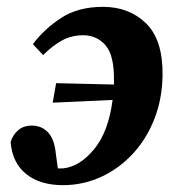

<svg xmlns="http://www.w3.org/2000/svg" viewBox="-20 -527 520 561"><path d="M164 14Q97 14 56.5 -18.5Q16 -51 11 -112Q17 -132 32.5 -146Q48 -160 73 -160Q102 -160 120.5 -140Q139 -120 143 -79L149 -35Q153 -35 156.5 -35Q160 -35 164 -35Q213 -40 255 -91Q297 -142 309 -235L134 -227L144 -284L313 -280Q313 -283 313 -285.5Q313 -288 313 -291Q314 -365 288.5 -394.5Q263 -424 223 -424Q190 -424 162.5 -409.5Q135 -395 106 -366L76 -398Q109 -442 158.5 -474.5Q208 -507 281 -507Q357 -507 406.5 -459Q456 -411 455 -308Q454 -237 430.5 -178Q407 -119 366.5 -76Q326 -33 274 -9.5Q222 14 164 14Z"/></svg>

Font: Source Serif 4 SmText
Style: Bold Italic
Weight: 700
Italic angle: -12°
Designer: Frank Grießhammer
Foundry: Adobe
Version: Version 4.005;hotconv 1.1.0;makeotfexe 2.6.0